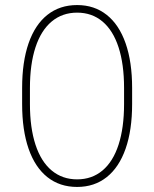

<svg xmlns="http://www.w3.org/2000/svg" viewBox="-20 -737 616 767"><path d="M68.4 -321.3V-385.7Q68.4 -489.7 94.2 -564.2Q120.1 -638.7 169.4 -677.7Q218.8 -716.8 288.1 -716.8Q356.9 -716.8 406.2 -677.7Q455.6 -638.7 481.7 -564.2Q507.8 -489.7 507.8 -385.7V-321.3Q507.8 -217.3 481.7 -142.8Q455.6 -68.4 406.2 -29.3Q356.9 9.8 288.1 9.8Q218.8 9.8 169.4 -29.3Q120.1 -68.4 94.2 -142.8Q68.4 -217.3 68.4 -321.3ZM475.6 -321.3V-385.7Q475.6 -480.5 453.6 -548.1Q431.6 -615.7 389.4 -651.1Q347.2 -686.5 288.1 -686.5Q229 -686.5 186.5 -651.1Q144 -615.7 121.8 -548.1Q99.6 -480.5 99.6 -385.7V-321.3Q99.6 -226.6 121.8 -158.9Q144 -91.3 186.5 -55.9Q229 -20.5 288.1 -20.5Q347.2 -20.5 389.4 -55.9Q431.6 -91.3 453.6 -158.9Q475.6 -226.6 475.6 -321.3Z"/></svg>

Font: Pretendard GOV Thin
Style: Regular
Weight: 100
Designer: Base glyphs from Inter by Rasmus Andersson; Hangeul glyphs from Noto Sans CJK(Source Han Sans) by Jang Soo-young and Kan
Foundry: Kil Hyung-jin
Version: Version 1.309